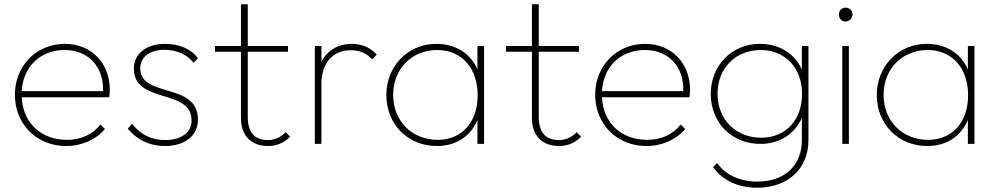

<svg xmlns="http://www.w3.org/2000/svg" viewBox="-20 -676 4678 902"><path d="M291 10C365 10 432 -21 473 -70L452 -91C414 -43 359 -19 295 -19C172 -19 88 -99 82 -219H493C495 -236 496 -248 496 -253C496 -381 408 -470 285 -470C150 -470 50 -366 50 -231C50 -93 152 10 291 10ZM82 -248C89 -363 169 -441 284 -441C396 -441 468 -361 464 -248Z M754 10C848 10 910 -38 910 -114C910 -292 639 -214 639 -355C639 -404 678 -442 753 -442C811 -442 862 -418 889 -381L910 -402C879 -446 821 -470 756 -470C665 -470 609 -422 609 -354C609 -185 880 -263 880 -110C880 -53 831 -18 755 -18C694 -18 641 -42 601 -94L580 -72C619 -23 680 10 754 10Z M1239 10C1281 10 1316 -6 1343 -34L1322 -55C1297 -29 1270 -18 1238 -18C1174 -18 1144 -57 1144 -126V-433H1333V-460H1144V-656H1112V-460H990V-433H1112V-122C1112 -37 1162 10 1239 10Z M1459 0H1490V-281C1490 -382 1546 -440 1627 -440C1669 -440 1701 -427 1729 -397L1750 -420C1717 -455 1677 -470 1632 -470C1570 -470 1517 -440 1490 -385V-460H1459Z M2032 10C2122 10 2190 -35 2223 -112V0H2254V-460H2223V-350C2191 -425 2120 -470 2030 -470C1896 -470 1795 -365 1795 -229C1795 -93 1896 10 2032 10ZM1827 -230C1827 -352 1914 -441 2034 -441C2148 -441 2224 -357 2224 -229C2224 -102 2150 -19 2036 -19C1915 -19 1827 -108 1827 -230Z M2606 10C2648 10 2683 -6 2710 -34L2689 -55C2664 -29 2637 -18 2605 -18C2541 -18 2511 -57 2511 -126V-433H2700V-460H2511V-656H2479V-460H2357V-433H2479V-122C2479 -37 2529 10 2606 10Z M3017 10C3091 10 3158 -21 3199 -70L3178 -91C3140 -43 3085 -19 3021 -19C2898 -19 2814 -99 2808 -219H3219C3221 -236 3222 -248 3222 -253C3222 -381 3134 -470 3011 -470C2876 -470 2776 -366 2776 -231C2776 -93 2878 10 3017 10ZM2808 -248C2815 -363 2895 -441 3010 -441C3122 -441 3194 -361 3190 -248Z M3537 206C3681 206 3778 117 3778 -17V-460H3747V-349C3714 -425 3640 -470 3550 -470C3418 -470 3319 -368 3319 -235C3319 -99 3418 0 3552 0C3642 0 3714 -46 3747 -122V-17C3747 102 3666 177 3538 177C3452 177 3385 142 3349 90L3330 109C3374 172 3449 206 3537 206ZM3351 -236C3351 -355 3435 -441 3554 -441C3669 -441 3748 -356 3748 -235C3748 -111 3670 -29 3556 -29C3436 -29 3351 -115 3351 -236Z M3937 0H3968V-460H3937ZM3921 -608C3921 -590 3934 -575 3952 -575C3971 -575 3985 -590 3985 -608C3985 -626 3971 -640 3952 -640C3934 -640 3921 -626 3921 -608Z M4336 10C4426 10 4494 -35 4527 -112V0H4558V-460H4527V-350C4495 -425 4424 -470 4334 -470C4200 -470 4099 -365 4099 -229C4099 -93 4200 10 4336 10ZM4131 -230C4131 -352 4218 -441 4338 -441C4452 -441 4528 -357 4528 -229C4528 -102 4454 -19 4340 -19C4219 -19 4131 -108 4131 -230Z"/></svg>

Font: MV Cash Thin
Style: Regular
Weight: 100
Designer: Rodrigo Fuenzalida
Foundry: fragTYPE
Version: Version 1.100;Glyphs 3.1.2 (3151)